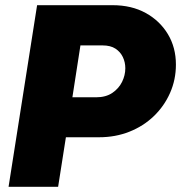

<svg xmlns="http://www.w3.org/2000/svg" viewBox="-20 -720 698 740"><path d="M13 0 123 -700H414Q487 -700 541.5 -670Q596 -640 627 -588.5Q658 -537 658 -471Q658 -413 635.5 -362Q613 -311 573 -272.5Q533 -234 479 -212.5Q425 -191 362 -191H234L204 0ZM259 -345H350Q388 -345 413 -362Q438 -379 450.5 -404.5Q463 -430 463 -457Q463 -480 453.5 -500Q444 -520 425 -532.5Q406 -545 375 -545H290Z"/></svg>

Font: MuseoModerno Thin ExtraBold
Style: Italic
Weight: 800
Italic angle: -9°
Version: Version 1.003